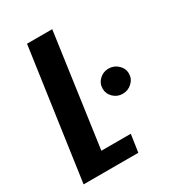

<svg xmlns="http://www.w3.org/2000/svg" viewBox="-150 -674 679 756"><g transform="rotate(-30 190.0 -295.5)"><path d="M6.9 0 90.9 -591H205.5L133.7 -79.7H267.5L255.7 0ZM319.2 -231.6Q294.9 -231.6 277.5 -248.4Q260.1 -265.1 260.1 -288.4Q260.1 -312.4 277.5 -329.1Q294.9 -345.9 319.2 -345.9Q343.9 -345.9 361.8 -329.1Q379.7 -312.4 379.7 -288.4Q379.7 -265.1 361.8 -248.4Q343.9 -231.6 319.2 -231.6Z"/></g></svg>

Font: Alumni Sans Thin
Style: Italic
Weight: 100
Italic angle: -8°
Designer: Robert E. Leuschke
Foundry: Robert E. Leuschke
Version: Version 1.016